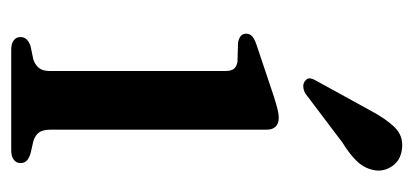

<svg xmlns="http://www.w3.org/2000/svg" viewBox="-217 -519 736 342"><g transform="rotate(90 151.0 -348.0)"><path d="M211 -455V-69.5Q211 -56 216.2 -49.2Q221.5 -42.5 231 -39.5L253 -34.5Q261.5 -32 266 -27.8Q270.5 -23.5 270.5 -16.5Q270.5 -9 264.5 -4.5Q258.5 0 248 0H68Q57.5 0 51.8 -4.5Q46 -9 46 -16.5Q46 -23 50.2 -27.5Q54.5 -32 62.5 -34.5L86.5 -39.5Q96 -43 101.2 -49.5Q106.5 -56 106.5 -69.5V-380.5Q106.5 -392 102.5 -396.8Q98.5 -401.5 90 -403L56 -404Q48 -405.5 44 -409Q40 -412.5 40 -418.5Q40 -425 44.8 -429.2Q49.5 -433.5 60 -437L151 -467.5Q165 -472 173.8 -474.2Q182.5 -476.5 190.5 -476.5Q200 -476.5 205.5 -471Q211 -465.5 211 -455ZM177 -640Q191.5 -667.5 207 -683.2Q222.5 -699 245.5 -696Q265.5 -693.5 275.5 -679.2Q285.5 -665 283.5 -649Q281 -631 268.5 -617.2Q256 -603.5 234 -590L146 -523.5Q140 -520.5 134 -520.2Q128 -520 123.5 -524Q118.5 -528 119.8 -533.5Q121 -539 124.5 -544.5Z"/></g></svg>

Font: Fraunces 10pt
Style: Regular
Weight: 400
Version: Version 1.000;[b76b70a41]